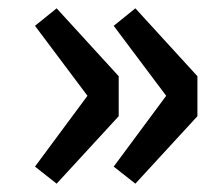

<svg xmlns="http://www.w3.org/2000/svg" viewBox="-20 -507 527 461"><path d="M64 -107 190 -277 64 -445 116 -487 265 -324V-228L116 -66ZM253 -107 379 -277 253 -445 305 -487 454 -324V-228L305 -66Z"/></svg>

Font: Nebula Sans Semibold
Style: Regular
Weight: 600
Designer: Paul D. Hunt for Adobe (as Source Sans)
Foundry: Nebula Entertainment & Broadcasting LLC
Version: Version 1.010